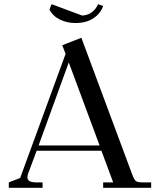

<svg xmlns="http://www.w3.org/2000/svg" viewBox="-20 -896 760 916"><path d="M22 0V-25.9L76.2 -46.9L293 -639.2L276.9 -680.2L368.2 -715.8L609.9 -65.9Q619.1 -40.5 627 -33.2Q634.8 -25.9 658.2 -25.9H701.2V0H472.2V-25.9H520L463.9 -176.8H154.8L113.8 -66.9Q110.8 -58.1 110.8 -49.8Q110.8 -25.9 152.8 -25.9H183.1V0ZM164.1 -202.1H455.1L308.1 -598.1ZM215.8 -850.1 226.1 -876 372.1 -821.8Q424.3 -824.7 448.2 -876L472.2 -867.2Q461.9 -838.4 439.9 -819.6Q418 -800.8 393.1 -793.5Q368.2 -786.1 339.8 -786.1Q301.3 -786.1 267.6 -801.8Q233.9 -817.4 215.8 -850.1Z"/></svg>

Font: Dihjauti S
Style: Bold
Weight: 700
Designer: T. Christopher White
Version: Version 3.0.0